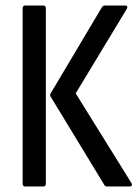

<svg xmlns="http://www.w3.org/2000/svg" viewBox="-20 -675 498 695"><path d="M368 0Q360 0 358 -5L164 -324Q159 -332 164 -338L349 -649Q353 -655 360 -655H434Q439 -655 440.5 -651.5Q442 -648 439 -643L254 -337L456 -12Q461 0 449 0ZM71 0Q62 0 62 -10V-645Q62 -655 71 -655H137Q146 -655 146 -645V-10Q146 0 137 0Z"/></svg>

Font: Sofia Sans Condensed Medium
Style: Regular
Weight: 500
Designer: Botio Nikoltchev, Ani Petrova
Foundry: lettersoup
Version: Version 4.101; ttfautohint (v1.8.4.7-5d5b)